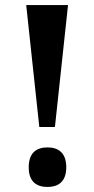

<svg xmlns="http://www.w3.org/2000/svg" viewBox="-20 -734 375 762"><path d="M136 -230H198L250 -714H84ZM169 8C209 8 243 -11 243 -70C243 -130 209 -149 169 -149C127 -149 94 -130 94 -70C94 -11 127 8 169 8Z"/></svg>

Font: Noto Serif Lao ExtraCondensed ExtraBold
Style: Regular
Weight: 800
Width: 2
Designer: Monotype Design Team
Foundry: Monotype Imaging Inc.
Version: Version 2.003